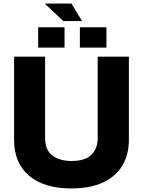

<svg xmlns="http://www.w3.org/2000/svg" viewBox="-20 -1047 823 1077"><path d="M235 -1023V-1027H381L440 -929H335ZM194 -780V-894H342V-780ZM428 -780V-894H577V-780ZM59 -263V-729H233V-274Q233 -205 274 -174.5Q315 -144 381 -144Q457 -144 492.5 -178.5Q528 -213 528 -274V-729H703V-263Q703 -181 667 -119.5Q631 -58 559 -24Q487 10 379 10Q228 10 143.5 -61Q59 -132 59 -263Z"/></svg>

Font: BDO Grotesk ExtraBold
Style: Regular
Weight: 800
Designer: Deni Anggara
Foundry: Lokal Container
Version: Version 2.000